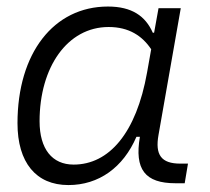

<svg xmlns="http://www.w3.org/2000/svg" viewBox="-20 -542 626 573"><path d="M439.9 -444.3H436C414.1 -494.1 373.5 -522.5 302.2 -522.5C140.1 -522.5 32.2 -383.3 32.2 -174.3C32.2 -57.1 87.4 10.3 184.1 10.3C274.9 10.3 347.7 -42 387.2 -133.8H397.5C380.9 -36.6 412.6 4.9 503.9 4.9H531.2L541 -53.7H518.1C460.9 -53.7 442.4 -80.1 453.1 -139.6L519.5 -517.6H453.1ZM304.2 -461.4C365.2 -461.4 404.8 -434.6 431.2 -395L418.9 -325.7C386.7 -144.5 305.2 -50.8 199.7 -50.8C135.7 -50.8 98.1 -97.2 98.1 -180.2C98.1 -340.8 180.7 -461.4 304.2 -461.4Z"/></svg>

Font: Cascadia Code NF Light
Style: Italic
Weight: 300
Italic angle: -10°
Monospace: yes
Designer: Aaron Bell
Foundry: Saja Typeworks
Version: Version 2404.023